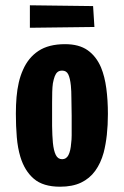

<svg xmlns="http://www.w3.org/2000/svg" viewBox="-20 -696 467 726"><path d="M207 10Q143 10 108 -20Q73 -50 57 -103Q47 -136 43.5 -177.5Q40 -219 40 -266Q40 -299 42.5 -328.5Q45 -358 51 -384Q57 -410 67 -432Q87 -478 125.5 -503.5Q164 -529 226 -529Q279 -529 311.5 -506Q344 -483 362 -441Q376 -407 382 -362Q388 -317 388 -265Q388 -223 384 -186.5Q380 -150 372 -119Q361 -79 340 -50Q319 -21 286.5 -5.5Q254 10 207 10ZM215 -94Q231 -94 239 -110Q247 -126 249 -154Q251 -168 251 -184Q251 -200 251 -218.5Q251 -237 251 -259Q250 -295 250 -323.5Q250 -352 248 -372Q245 -401 238 -415Q231 -429 215 -429Q204 -429 197.5 -423.5Q191 -418 187 -407.5Q183 -397 180 -381Q178 -367 177.5 -348.5Q177 -330 177 -307.5Q177 -285 177 -259Q177 -238 177 -219.5Q177 -201 178 -185.5Q179 -170 180 -156Q183 -126 191 -110Q199 -94 215 -94ZM93 -591V-676L332 -673L337 -594Z"/></svg>

Font: Truculenta Black
Style: Regular
Weight: 900
Version: Version 1.002